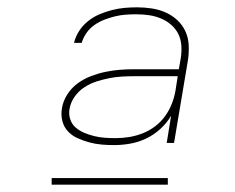

<svg xmlns="http://www.w3.org/2000/svg" viewBox="-20 -713 640 524"><path d="M291 -317Q274 -317 257 -318.5Q240 -320 223.5 -324.5Q207 -329 191.5 -336Q176 -343 165 -355Q154 -367 150 -383.5Q146 -400 149 -417Q152 -437 163.5 -455Q175 -473 192 -485.5Q209 -498 229 -505.5Q249 -513 268.5 -517Q288 -521 307 -522.5Q326 -524 346 -524H468L473 -552Q476 -570 475 -587.5Q474 -605 467 -619.5Q460 -634 447.5 -645Q435 -656 419.5 -662.5Q404 -669 387 -671.5Q370 -674 352 -674Q338 -674 323.5 -673Q309 -672 294.5 -668.5Q280 -665 265.5 -659.5Q251 -654 238 -645Q225 -636 216 -623Q207 -610 203 -596H182Q186 -613 196 -628.5Q206 -644 220.5 -655.5Q235 -667 251.5 -674Q268 -681 285.5 -685.5Q303 -690 320 -691.5Q337 -693 354 -693Q374 -693 394 -690Q414 -687 432 -679Q450 -671 464 -658Q478 -645 486 -627.5Q494 -610 495 -590Q496 -570 493 -549L455 -323H435L447 -397Q435 -377 417.5 -361Q400 -345 379 -335Q358 -325 335.5 -321Q313 -317 291 -317ZM296 -336Q314 -336 332.5 -339Q351 -342 369 -349Q387 -356 403 -368Q419 -380 430.5 -396Q442 -412 449 -430Q456 -448 459 -466L465 -505H346Q329 -505 312 -504Q295 -503 277.5 -499.5Q260 -496 243 -490.5Q226 -485 210.5 -475Q195 -465 184 -449.5Q173 -434 170 -417Q167 -402 171.5 -388Q176 -374 186.5 -365Q197 -356 210 -350.5Q223 -345 237.5 -341.5Q252 -338 266.5 -337Q281 -336 296 -336ZM438 -209H121V-227H438Z"/></svg>

Font: Iosevka Thin Extended Oblique
Style: Regular
Weight: 100
Width: 7
Italic angle: -9°
Monospace: yes
Designer: Belleve Invis
Foundry: Belleve Invis
Version: Version 32.5.0; ttfautohint (v1.8.4)